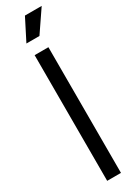

<svg xmlns="http://www.w3.org/2000/svg" viewBox="-229 -875 649 893"><g transform="rotate(-30 96.0 -428.5)"><path d="M49 0V-675H123V0ZM113 -741H43L102 -857H192Z"/></g></svg>

Font: Bricolage Grotesque 48pt Light
Style: Regular
Weight: 300
Designer: Mathieu Triay
Foundry: Atelier Triay
Version: Version 1.000; ttfautohint (v1.8.4.7-5d5b);gftools[0.9.32]